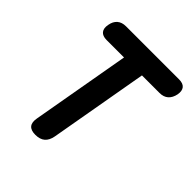

<svg xmlns="http://www.w3.org/2000/svg" viewBox="-200 -863 999 999"><g transform="rotate(45 300.0 -363.5)"><path d="M261 -608H133Q103 -608 90 -624Q77 -640 83 -670Q88 -699 106 -714.5Q124 -730 154 -730H544Q574 -730 586.5 -714.5Q599 -699 594 -670Q588 -640 570 -624Q552 -608 522 -608H393L297 -63Q291 -30 272 -13.5Q253 3 219 3Q186 3 172.5 -13.5Q159 -30 165 -63Z"/></g></svg>

Font: Maple Mono
Style: Bold Italic
Weight: 700
Italic angle: -10°
Monospace: yes
Designer: subframe7536
Version: Version 7.000